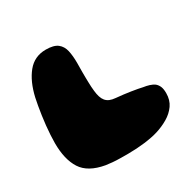

<svg xmlns="http://www.w3.org/2000/svg" viewBox="-145 -757 949 944"><g transform="rotate(-30 330.0 -285.0)"><path d="M198.5 32Q107 16 71.8 -38.8Q36.5 -93.5 36.5 -186.5Q36.5 -207.5 38 -232.2Q39.5 -257 42.2 -283.8Q45 -310.5 48.8 -337Q52.5 -363.5 56.8 -387.2Q61 -411 65 -429.5Q83.5 -510.5 123 -559Q162.5 -607.5 227 -607.5Q272 -607.5 293.5 -590.8Q315 -574 321.8 -544Q328.5 -514 328.5 -474Q328.5 -461 328.2 -447.5Q328 -434 328 -420.2Q328 -406.5 328.2 -392.2Q328.5 -378 328.8 -364.5Q329 -351 329.8 -338Q330.5 -325 332 -313Q334 -293.5 338.8 -278.2Q343.5 -263 352.2 -252.5Q361 -242 374.2 -236.5Q387.5 -231 406.5 -229.5Q450 -225.5 488.5 -219.5Q527 -213.5 550.5 -208Q566 -206 583 -200.8Q600 -195.5 611 -187Q622 -177.5 627.8 -163.5Q633.5 -149.5 633.5 -126.5Q633.5 -87 613.8 -59Q594 -31 562.5 -12.5Q531 6 495.5 17Q463.5 27 416.8 32.8Q370 38.5 323 38.5Q300 38.5 277.5 38.2Q255 38 234.8 36.2Q214.5 34.5 198.5 32Z"/></g></svg>

Font: Gluten ExtraBold
Style: Regular
Weight: 800
Designer: Tyler Finck
Foundry: Etcetera Type Company
Version: Version 1.300